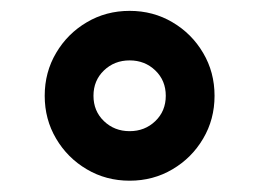

<svg xmlns="http://www.w3.org/2000/svg" viewBox="-20 -408 473 350"><path d="M61.5 -233.4Q61.5 -276.4 82.3 -311.5Q103 -346.7 138.2 -367.4Q173.3 -388.2 216.3 -388.2Q259.3 -388.2 294.4 -367.4Q329.6 -346.7 350.3 -311.5Q371.1 -276.4 371.1 -233.4Q371.1 -190.4 350.3 -155.3Q329.6 -120.1 294.4 -99.4Q259.3 -78.6 216.3 -78.6Q173.3 -78.6 138.2 -99.4Q103 -120.1 82.3 -155.3Q61.5 -190.4 61.5 -233.4ZM150.4 -233.4Q150.4 -205.6 169.4 -187.3Q188.5 -168.9 216.3 -168.9Q244.1 -168.9 263.2 -187.3Q282.2 -205.6 282.2 -233.4Q282.2 -261.2 263.2 -279.5Q244.1 -297.9 216.3 -297.9Q188.5 -297.9 169.4 -279.5Q150.4 -261.2 150.4 -233.4Z"/></svg>

Font: Vazirmatn FD NL Medium
Style: Regular
Weight: 500
Designer: Saber Rastikerdar
Foundry: Saber Rastikerdar
Version: Version 33.003